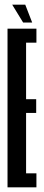

<svg xmlns="http://www.w3.org/2000/svg" viewBox="-20 -797 186 817"><path d="M12 0H135V-59.5H91V-316.5H134V-375H91V-615.5H135V-675H12ZM78.5 -701H117L87.5 -777H32Z"/></svg>

Font: Anybody UltraCondensed
Style: Regular
Weight: 400
Width: 1
Version: Version 1.113;gftools[0.9.25]